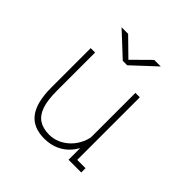

<svg xmlns="http://www.w3.org/2000/svg" viewBox="-183 -849 1015 1015"><g transform="rotate(45 325.0 -341.0)"><path d="M290 12Q250.5 12 219.8 -0.2Q189 -12.5 168 -38.8Q147 -65 136.2 -107Q125.5 -149 125.5 -208V-500H158.5V-213Q158.5 -144.5 173 -102.2Q187.5 -60 217.5 -40.5Q247.5 -21 294 -21Q326 -21 355.8 -34.2Q385.5 -47.5 409.2 -71.5Q433 -95.5 447.5 -127.8Q462 -160 463.5 -198H487Q487 -156.5 473.8 -118.8Q460.5 -81 435.2 -51.5Q410 -22 373.5 -5Q337 12 290 12ZM460 0V-90.5V-500H493V-17L478 -32H555V0ZM163 -693.5H212L310 -597.5L407 -693.5H456L326 -572.5H293Z"/></g></svg>

Font: Trispace Thin
Style: Regular
Weight: 100
Designer: Tyler Finck
Foundry: Etcetera Type Company
Version: Version 1.210